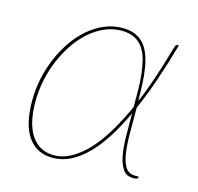

<svg xmlns="http://www.w3.org/2000/svg" viewBox="-81 -583 695 674"><g transform="rotate(15 267.0 -246.0)"><path d="M473.5 -3.5Q472.5 1.5 456.5 1.5Q432 1.5 419.2 -16.8Q406.5 -35 401 -65.2Q395.5 -95.5 395 -135Q394.5 -174.5 394.5 -217Q371.5 -167.5 345.8 -126.5Q320 -85.5 291.2 -56Q262.5 -26.5 231 -10.2Q199.5 6 164.5 6Q107 6 75.5 -38.5Q44 -83 44 -169.5Q44 -210.5 52.5 -250.8Q61 -291 76.8 -327.5Q92.5 -364 114.2 -395.2Q136 -426.5 162.8 -449.2Q189.5 -472 220.5 -485Q251.5 -498 285 -498Q313.5 -498 333.2 -489Q353 -480 366 -463.8Q379 -447.5 386.5 -425.5Q394 -403.5 397.8 -377.8Q401.5 -352 402.8 -323Q404 -294 404.5 -264.5Q423.5 -309.5 439.2 -356Q455 -402.5 468 -448Q472 -462.5 474.8 -471Q477.5 -479.5 479.2 -483.8Q481 -488 482.5 -489Q484 -490 486 -490H491.5Q472.5 -423 451.2 -360Q430 -297 405 -240.5Q405.5 -196.5 405.2 -154.8Q405 -113 409.2 -80.5Q413.5 -48 425.2 -28.2Q437 -8.5 461 -8.5H474.5ZM166 -4Q200.5 -4 232.2 -22.5Q264 -41 292.8 -73Q321.5 -105 346.8 -148Q372 -191 394 -240Q394 -270.5 393.8 -301Q393.5 -331.5 390.5 -359Q387.5 -386.5 381.2 -410Q375 -433.5 363 -451Q351 -468.5 331.8 -478.2Q312.5 -488 284.5 -488Q253 -488 224 -475.5Q195 -463 169.5 -440.8Q144 -418.5 123.2 -388.2Q102.5 -358 87.5 -322.8Q72.5 -287.5 64.2 -248.5Q56 -209.5 56 -170Q56 -88 85.5 -46Q115 -4 166 -4Z"/></g></svg>

Font: Lato Hairline
Style: Italic
Weight: 100
Italic angle: -7°
Designer: Lukasz Dziedzic
Foundry: tyPoland Lukasz Dziedzic
Version: Version 2.007; 2014-02-27